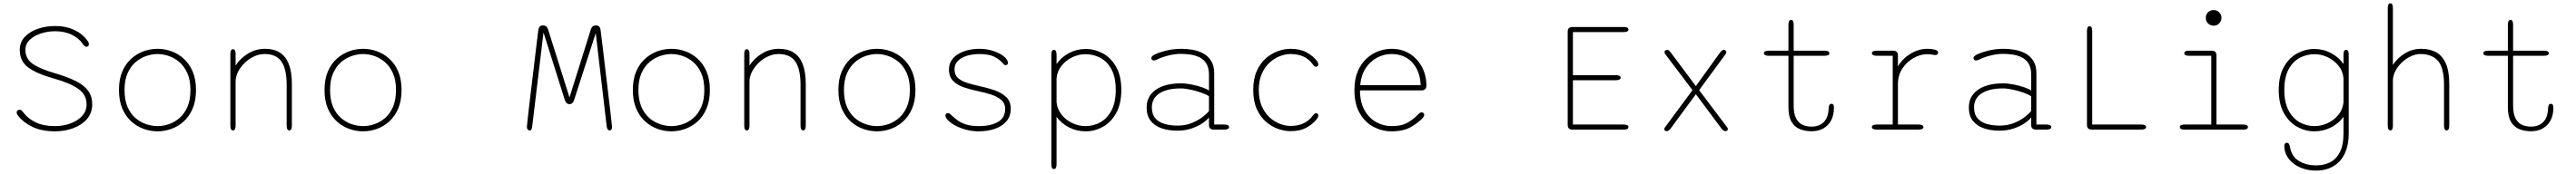

<svg xmlns="http://www.w3.org/2000/svg" viewBox="-20 -782 15515 1050"><path d="M311 10.5Q232 10.5 176 -16.2Q120 -43 89 -83.5Q80.5 -94 80.5 -104Q80.5 -112 86.5 -116Q92.5 -120 98 -120Q104 -120 109.5 -115.8Q115 -111.5 121 -103Q147 -67 194.2 -44Q241.5 -21 311 -21Q359 -21 402.8 -36.5Q446.5 -52 474 -81.5Q501.5 -111 501.5 -152Q501.5 -211 451 -246.2Q400.5 -281.5 308 -307Q204 -336 151.5 -373.8Q99 -411.5 99 -481Q99 -527 129 -559.2Q159 -591.5 207.5 -608.2Q256 -625 312 -625Q378 -625 429 -600.5Q480 -576 508 -534.5Q512 -529 513.8 -524Q515.5 -519 515.5 -514.5Q515.5 -507.5 510.5 -503.5Q505.5 -499.5 500.5 -499.5Q495 -499.5 489.2 -504.2Q483.5 -509 478 -517.5Q456.5 -550 413.5 -571.8Q370.5 -593.5 312 -593.5Q267 -593.5 226 -580Q185 -566.5 159 -541.5Q133 -516.5 133 -481Q133 -427.5 176.8 -397Q220.5 -366.5 308 -341Q387 -318 437.2 -292.5Q487.5 -267 511.5 -233.5Q535.5 -200 535.5 -152.5Q535.5 -100.5 504 -64Q472.5 -27.5 421.2 -8.5Q370 10.5 311 10.5Z M929 10.5Q887 10.5 846 -4Q805 -18.5 771 -49Q737 -79.5 716.8 -126.8Q696.5 -174 696.5 -239Q696.5 -304 716.8 -351Q737 -398 771 -428.2Q805 -458.5 846 -473Q887 -487.5 929 -487.5Q970.5 -487.5 1011.5 -473Q1052.5 -458.5 1086.2 -428.2Q1120 -398 1140.2 -351Q1160.5 -304 1160.5 -239Q1160.5 -174 1140.2 -126.8Q1120 -79.5 1086.2 -49Q1052.5 -18.5 1011.5 -4Q970.5 10.5 929 10.5ZM929 -21Q962 -21 996.5 -32.5Q1031 -44 1060.8 -69.5Q1090.5 -95 1108.8 -136.8Q1127 -178.5 1127 -239Q1127 -298.5 1108.8 -339.8Q1090.5 -381 1060.8 -406.8Q1031 -432.5 996.5 -444.2Q962 -456 929 -456Q896 -456 861 -444.2Q826 -432.5 796.2 -406.8Q766.5 -381 748.2 -339.8Q730 -298.5 730 -239Q730 -178.5 748.2 -136.8Q766.5 -95 796.2 -69.5Q826 -44 861 -32.5Q896 -21 929 -21Z M1722.5 5Q1706.5 5 1706.5 -24V-269Q1706.5 -365 1675.2 -410.5Q1644 -456 1574 -456Q1541.5 -456 1510.2 -441.5Q1479 -427 1454 -402.8Q1429 -378.5 1414 -349Q1399 -319.5 1399 -290V-24Q1399 5 1383 5Q1367.5 5 1367.5 -24V-456.5Q1367.5 -485 1383 -485Q1399 -485 1399 -456.5V-386.5Q1426 -429 1473 -458.2Q1520 -487.5 1577.5 -487.5Q1630.5 -487.5 1666.2 -464.2Q1702 -441 1720 -393.8Q1738 -346.5 1738 -274V-24Q1738 -10 1734 -2.5Q1730 5 1722.5 5Z M2167 10.5Q2125 10.5 2084 -4Q2043 -18.5 2009 -49Q1975 -79.5 1954.8 -126.8Q1934.5 -174 1934.5 -239Q1934.5 -304 1954.8 -351Q1975 -398 2009 -428.2Q2043 -458.5 2084 -473Q2125 -487.5 2167 -487.5Q2208.5 -487.5 2249.5 -473Q2290.5 -458.5 2324.2 -428.2Q2358 -398 2378.2 -351Q2398.5 -304 2398.5 -239Q2398.5 -174 2378.2 -126.8Q2358 -79.5 2324.2 -49Q2290.5 -18.5 2249.5 -4Q2208.5 10.5 2167 10.5ZM2167 -21Q2200 -21 2234.5 -32.5Q2269 -44 2298.8 -69.5Q2328.5 -95 2346.8 -136.8Q2365 -178.5 2365 -239Q2365 -298.5 2346.8 -339.8Q2328.5 -381 2298.8 -406.8Q2269 -432.5 2234.5 -444.2Q2200 -456 2167 -456Q2134 -456 2099 -444.2Q2064 -432.5 2034.2 -406.8Q2004.5 -381 1986.2 -339.8Q1968 -298.5 1968 -239Q1968 -178.5 1986.2 -136.8Q2004.5 -95 2034.2 -69.5Q2064 -44 2099 -32.5Q2134 -21 2167 -21Z M3169 5Q3162 5 3157.8 -0.5Q3153.5 -6 3153.5 -17Q3153.5 -21.5 3157 -53.5Q3160.5 -85.5 3166.2 -135.5Q3172 -185.5 3179.2 -244.8Q3186.5 -304 3193.5 -363.5Q3200.5 -423 3206.8 -474.5Q3213 -526 3217.2 -560Q3221.5 -594 3222.5 -601.5Q3224 -611 3227.2 -616.8Q3230.5 -622.5 3236.2 -625.5Q3242 -628.5 3250.5 -628.5H3251Q3263 -628.5 3270.2 -622.5Q3277.5 -616.5 3281 -604.5L3410 -194L3538.5 -604.5Q3542.5 -617 3549.8 -622.8Q3557 -628.5 3569.5 -628.5H3570Q3578.5 -628.5 3584 -625.5Q3589.5 -622.5 3592.8 -616.5Q3596 -610.5 3597 -601.5Q3598 -594 3602.2 -559.8Q3606.5 -525.5 3612.8 -473.8Q3619 -422 3626 -362Q3633 -302 3640.2 -242.5Q3647.5 -183 3653.2 -133.2Q3659 -83.5 3662.5 -52Q3666 -20.5 3666 -17Q3666 -6 3662.5 -0.5Q3659 5 3652 5Q3637 5 3634 -20L3568 -582L3437.5 -178Q3434 -166.5 3427 -160Q3420 -153.5 3410 -153.5Q3399.5 -153.5 3392.8 -160Q3386 -166.5 3382 -178L3253.5 -586L3185.5 -20Q3184 -7 3180.5 -1Q3177 5 3169 5Z M4024 10.5Q3982 10.5 3941 -4Q3900 -18.5 3866 -49Q3832 -79.5 3811.8 -126.8Q3791.5 -174 3791.5 -239Q3791.5 -304 3811.8 -351Q3832 -398 3866 -428.2Q3900 -458.5 3941 -473Q3982 -487.5 4024 -487.5Q4065.5 -487.5 4106.5 -473Q4147.5 -458.5 4181.2 -428.2Q4215 -398 4235.2 -351Q4255.5 -304 4255.5 -239Q4255.5 -174 4235.2 -126.8Q4215 -79.5 4181.2 -49Q4147.5 -18.5 4106.5 -4Q4065.5 10.5 4024 10.5ZM4024 -21Q4057 -21 4091.5 -32.5Q4126 -44 4155.8 -69.5Q4185.5 -95 4203.8 -136.8Q4222 -178.5 4222 -239Q4222 -298.5 4203.8 -339.8Q4185.5 -381 4155.8 -406.8Q4126 -432.5 4091.5 -444.2Q4057 -456 4024 -456Q3991 -456 3956 -444.2Q3921 -432.5 3891.2 -406.8Q3861.5 -381 3843.2 -339.8Q3825 -298.5 3825 -239Q3825 -178.5 3843.2 -136.8Q3861.5 -95 3891.2 -69.5Q3921 -44 3956 -32.5Q3991 -21 4024 -21Z M4817.5 5Q4801.5 5 4801.5 -24V-269Q4801.5 -365 4770.2 -410.5Q4739 -456 4669 -456Q4636.5 -456 4605.2 -441.5Q4574 -427 4549 -402.8Q4524 -378.5 4509 -349Q4494 -319.5 4494 -290V-24Q4494 5 4478 5Q4462.5 5 4462.5 -24V-456.5Q4462.5 -485 4478 -485Q4494 -485 4494 -456.5V-386.5Q4521 -429 4568 -458.2Q4615 -487.5 4672.5 -487.5Q4725.5 -487.5 4761.2 -464.2Q4797 -441 4815 -393.8Q4833 -346.5 4833 -274V-24Q4833 -10 4829 -2.5Q4825 5 4817.5 5Z M5262 10.5Q5220 10.5 5179 -4Q5138 -18.5 5104 -49Q5070 -79.5 5049.8 -126.8Q5029.5 -174 5029.5 -239Q5029.5 -304 5049.8 -351Q5070 -398 5104 -428.2Q5138 -458.5 5179 -473Q5220 -487.5 5262 -487.5Q5303.5 -487.5 5344.5 -473Q5385.5 -458.5 5419.2 -428.2Q5453 -398 5473.2 -351Q5493.5 -304 5493.5 -239Q5493.5 -174 5473.2 -126.8Q5453 -79.5 5419.2 -49Q5385.5 -18.5 5344.5 -4Q5303.5 10.5 5262 10.5ZM5262 -21Q5295 -21 5329.5 -32.5Q5364 -44 5393.8 -69.5Q5423.5 -95 5441.8 -136.8Q5460 -178.5 5460 -239Q5460 -298.5 5441.8 -339.8Q5423.5 -381 5393.8 -406.8Q5364 -432.5 5329.5 -444.2Q5295 -456 5262 -456Q5229 -456 5194 -444.2Q5159 -432.5 5129.2 -406.8Q5099.5 -381 5081.2 -339.8Q5063 -298.5 5063 -239Q5063 -178.5 5081.2 -136.8Q5099.5 -95 5129.2 -69.5Q5159 -44 5194 -32.5Q5229 -21 5262 -21Z M5874.5 10.5Q5835 10.5 5798.8 0.8Q5762.5 -9 5734.5 -24Q5706.5 -39 5690.2 -55.5Q5674 -72 5674 -85Q5674 -91 5677.8 -95.2Q5681.5 -99.5 5688 -99.5Q5695.5 -99.5 5701 -95.5Q5706.5 -91.5 5715.5 -82.5Q5731 -67.5 5750.8 -53.5Q5770.5 -39.5 5800.5 -30.2Q5830.5 -21 5876 -21Q5946 -21 5990 -45.8Q6034 -70.5 6034 -125.5Q6034 -158 6011.5 -178Q5989 -198 5952.2 -210.5Q5915.5 -223 5872.5 -231.5Q5829.5 -240.5 5788.8 -253.8Q5748 -267 5721.8 -292.5Q5695.5 -318 5695.5 -362.5Q5695.5 -395 5711.2 -418.5Q5727 -442 5753.2 -457.2Q5779.5 -472.5 5812 -480Q5844.5 -487.5 5878 -487.5Q5913.5 -487.5 5944.8 -479.5Q5976 -471.5 5999.8 -458.8Q6023.5 -446 6037 -431.2Q6050.5 -416.5 6050.5 -403Q6050.5 -397 6047.2 -393Q6044 -389 6038 -389Q6031.5 -389 6027.5 -392.2Q6023.5 -395.5 6016.5 -404Q6003 -420 5971.2 -438Q5939.5 -456 5878 -456Q5856.5 -456 5830.8 -451.8Q5805 -447.5 5781.8 -437Q5758.5 -426.5 5743.8 -408.2Q5729 -390 5729 -362.5Q5729 -330.5 5749 -312Q5769 -293.5 5803.2 -282.5Q5837.5 -271.5 5881 -262Q5926 -252.5 5969 -237.8Q6012 -223 6039.8 -196.8Q6067.5 -170.5 6067.5 -125.5Q6067.5 -80 6041.2 -49.8Q6015 -19.5 5971.2 -4.5Q5927.5 10.5 5874.5 10.5Z M6312 -452.5Q6312 -481 6327.5 -481Q6335 -481 6339.2 -473.8Q6343.5 -466.5 6343.5 -452.5V-395.5Q6371 -436.5 6418 -461.5Q6465 -486.5 6519 -486.5Q6573 -486.5 6622 -460Q6671 -433.5 6702.2 -378.8Q6733.5 -324 6733.5 -239Q6733.5 -154.5 6702.2 -99Q6671 -43.5 6622 -16.5Q6573 10.5 6519 10.5Q6465 10.5 6418 -13.5Q6371 -37.5 6343.5 -77.5V209.5Q6343.5 238 6327.5 238Q6312 238 6312 209.5ZM6343.5 -163.5Q6348.5 -121 6374.8 -88.8Q6401 -56.5 6439.2 -38.8Q6477.5 -21 6517.5 -21Q6566 -21 6607.5 -44.2Q6649 -67.5 6674.5 -116Q6700 -164.5 6700 -239Q6700 -315.5 6674.5 -363Q6649 -410.5 6607.5 -432.8Q6566 -455 6517.5 -455Q6477.5 -455 6439 -436.8Q6400.5 -418.5 6374 -385.8Q6347.5 -353 6343.5 -309.5Z M7290 0Q7276 0 7268.8 -6.8Q7261.5 -13.5 7261.5 -26V-73.5Q7250 -57.5 7222.8 -38.8Q7195.5 -20 7156.5 -6.8Q7117.5 6.5 7070.5 6.5Q7017.5 6.5 6975.8 -8Q6934 -22.5 6910 -53.2Q6886 -84 6886 -133.5Q6886 -179 6910.8 -211.5Q6935.5 -244 6981.5 -261.5Q7027.5 -279 7090.5 -279Q7122 -279 7157 -272Q7192 -265 7220.5 -255Q7249 -245 7261.5 -235.5V-331Q7261.5 -373.5 7245.5 -398.8Q7229.5 -424 7203.5 -436.5Q7177.5 -449 7147.8 -453Q7118 -457 7090 -457Q7055 -457 7014.8 -446.5Q6974.5 -436 6950.5 -423.5Q6944.5 -420.5 6939 -418.8Q6933.5 -417 6929.5 -417Q6922 -417 6918 -421.8Q6914 -426.5 6914 -431.5Q6914 -437 6919 -442.2Q6924 -447.5 6933.5 -452.5Q6960 -465.5 7003.8 -476.5Q7047.5 -487.5 7096.5 -487.5Q7128.5 -487.5 7162.8 -481.5Q7197 -475.5 7226.5 -459.8Q7256 -444 7274.5 -414.8Q7293 -385.5 7293 -339V-30.5H7354Q7368 -30.5 7375.2 -26.5Q7382.5 -22.5 7382.5 -15Q7382.5 -8 7375.2 -4Q7368 0 7354 0ZM7261.5 -201Q7247.5 -211.5 7216.5 -222.5Q7185.5 -233.5 7151.2 -241Q7117 -248.5 7091.5 -248.5Q7011 -248.5 6964.2 -219.2Q6917.5 -190 6917.5 -133.5Q6917.5 -92 6938.5 -68Q6959.5 -44 6994.8 -34Q7030 -24 7072.5 -24Q7119 -24 7157.5 -39.5Q7196 -55 7223 -76Q7250 -97 7261.5 -112.5Z M7752.5 9.5Q7717 9.5 7677.8 -4.2Q7638.5 -18 7604.5 -47.5Q7570.5 -77 7549.2 -124.5Q7528 -172 7528 -239Q7528 -306 7549.2 -353.5Q7570.5 -401 7604.5 -430.5Q7638.5 -460 7677.8 -473.8Q7717 -487.5 7752.5 -487.5Q7810.5 -487.5 7849.8 -465.8Q7889 -444 7912 -413.5Q7916.5 -407.5 7918.2 -402.5Q7920 -397.5 7920 -393.5Q7920 -386.5 7915.5 -382.8Q7911 -379 7906 -379Q7901 -379 7895.8 -383.5Q7890.5 -388 7884 -397Q7864 -425 7831 -440.5Q7798 -456 7752.5 -456Q7721.5 -456 7688 -443Q7654.5 -430 7625.8 -403.5Q7597 -377 7579.2 -336Q7561.5 -295 7561.5 -239Q7561.5 -183 7579.2 -142Q7597 -101 7625.8 -74.5Q7654.5 -48 7688 -35Q7721.5 -22 7752.5 -22Q7798 -22 7831 -37.8Q7864 -53.5 7884 -81Q7890.5 -89.5 7895.8 -94.2Q7901 -99 7906 -99Q7911 -99 7915.5 -95.5Q7920 -92 7920 -85Q7920 -80.5 7918 -75.5Q7916 -70.5 7912 -65Q7889 -34.5 7849.8 -12.5Q7810.5 9.5 7752.5 9.5Z M8360 10.5Q8304.5 10.5 8253.5 -16Q8202.5 -42.5 8170 -97.8Q8137.5 -153 8137.5 -239Q8137.5 -304.5 8157.5 -351.5Q8177.5 -398.5 8210.5 -428.8Q8243.5 -459 8283 -473.2Q8322.5 -487.5 8361 -487.5Q8423.5 -487.5 8470.8 -457.5Q8518 -427.5 8544.5 -377.2Q8571 -327 8571 -265Q8571 -251 8563.2 -243.8Q8555.5 -236.5 8542 -236.5H8171Q8171.5 -164 8198.8 -116.2Q8226 -68.5 8269.2 -44.8Q8312.5 -21 8360 -21Q8424 -21 8461 -43.8Q8498 -66.5 8519 -89.5Q8525.5 -96.5 8530.8 -100.2Q8536 -104 8542 -104Q8548 -104 8553 -100.2Q8558 -96.5 8558 -90Q8558 -85 8555.5 -79.8Q8553 -74.5 8547.5 -69Q8523 -42 8478 -15.8Q8433 10.5 8360 10.5ZM8172.5 -268H8536.5Q8533 -353.5 8486 -404.8Q8439 -456 8359 -456Q8318 -456 8277.2 -435.8Q8236.5 -415.5 8207.5 -374Q8178.5 -332.5 8172.5 -268Z M9788 -604Q9788 -588.5 9759.5 -588.5H9453.5V-328.5H9712.5Q9726.5 -328.5 9733.8 -324.5Q9741 -320.5 9741 -313.5Q9741 -306.5 9733.8 -302.2Q9726.5 -298 9712.5 -298H9453.5V-30.5H9759.5Q9788 -30.5 9788 -15Q9788 0 9759.5 0H9450.5Q9422 0 9422 -28.5V-590.5Q9422 -619 9450.5 -619H9759.5Q9788 -619 9788 -604Z M10362.5 -481Q10368 -481 10372.8 -477.2Q10377.5 -473.5 10377.5 -467.5Q10377.5 -465.5 10376.5 -462.2Q10375.5 -459 10373 -455.5L10213.5 -238L10383 -13Q10385.5 -10 10386 -7.5Q10386.5 -5 10386.5 -2.5Q10386.5 3 10382 6.2Q10377.5 9.5 10372 9.5Q10365.5 9.5 10359.5 5.2Q10353.5 1 10346.5 -8.5L10194 -213.5L10043.5 -8.5Q10037 1 10031 5.2Q10025 9.5 10018 9.5Q10012.5 9.5 10008 6.2Q10003.5 3 10003.5 -2.5Q10003.5 -5 10004.5 -7.5Q10005.5 -10 10007.5 -13L10173.5 -238L10009.5 -455.5Q10007 -459 10006 -462Q10005 -465 10005 -467.5Q10005 -473.5 10009.8 -477.2Q10014.5 -481 10020.5 -481Q10027.5 -481 10032.5 -476.8Q10037.5 -472.5 10044 -463.5L10194 -262.5L10338.5 -463.5Q10345.5 -472.5 10350.5 -476.8Q10355.5 -481 10362.5 -481Z M10632.5 -445.5Q10604 -445.5 10604 -461Q10604 -476 10632.5 -476H10751.5V-633.5Q10751.5 -662 10767.5 -662Q10783 -662 10783 -633.5V-476H10969Q10998 -476 10998 -461Q10998 -445.5 10969 -445.5H10783V-145.5Q10783 -96.5 10797.2 -68.5Q10811.5 -40.5 10835.8 -29.2Q10860 -18 10890.5 -18Q10936.5 -18 10964.2 -45.2Q10992 -72.5 10994 -131.5Q10994.5 -141.5 10998 -148.5Q11001.5 -155.5 11010.5 -155.5Q11020 -155.5 11022.8 -148.5Q11025.5 -141.5 11025.5 -131.5Q11025.5 -87 11008.5 -55.2Q10991.5 -23.5 10961.2 -6.8Q10931 10 10891 10Q10851.5 10 10819.8 -3Q10788 -16 10769.8 -47.8Q10751.5 -79.5 10751.5 -136V-445.5Z M11411 -30.5H11536Q11550 -30.5 11557.2 -26.5Q11564.5 -22.5 11564.5 -15Q11564.5 -8 11557.2 -4Q11550 0 11536 0H11282.5Q11268.5 0 11261.2 -4Q11254 -8 11254 -15Q11254 -22.5 11261.2 -26.5Q11268.5 -30.5 11282.5 -30.5H11379.5V-445.5H11282.5Q11268.5 -445.5 11261.2 -449.8Q11254 -454 11254 -461Q11254 -468 11261.2 -472Q11268.5 -476 11282.5 -476H11382.5Q11396.5 -476 11403.8 -468.8Q11411 -461.5 11411 -447.5V-381.5Q11439 -429 11487.8 -458.2Q11536.5 -487.5 11589 -487.5Q11613 -487.5 11633 -482.5Q11653 -477.5 11653 -464.5Q11653 -457.5 11648.2 -453.8Q11643.5 -450 11635.5 -450Q11633 -450 11629 -450.5Q11625 -451 11619.5 -452Q11612 -453.5 11603.2 -454.2Q11594.5 -455 11586.5 -455Q11546.5 -455 11505.8 -432.2Q11465 -409.5 11438 -369Q11411 -328.5 11411 -275Z M12242 0Q12228 0 12220.8 -6.8Q12213.5 -13.5 12213.5 -26V-73.5Q12202 -57.5 12174.8 -38.8Q12147.5 -20 12108.5 -6.8Q12069.5 6.5 12022.5 6.5Q11969.5 6.5 11927.8 -8Q11886 -22.5 11862 -53.2Q11838 -84 11838 -133.5Q11838 -179 11862.8 -211.5Q11887.5 -244 11933.5 -261.5Q11979.5 -279 12042.5 -279Q12074 -279 12109 -272Q12144 -265 12172.5 -255Q12201 -245 12213.5 -235.5V-331Q12213.5 -373.5 12197.5 -398.8Q12181.5 -424 12155.5 -436.5Q12129.5 -449 12099.8 -453Q12070 -457 12042 -457Q12007 -457 11966.8 -446.5Q11926.5 -436 11902.5 -423.5Q11896.5 -420.5 11891 -418.8Q11885.5 -417 11881.5 -417Q11874 -417 11870 -421.8Q11866 -426.5 11866 -431.5Q11866 -437 11871 -442.2Q11876 -447.5 11885.5 -452.5Q11912 -465.5 11955.8 -476.5Q11999.5 -487.5 12048.5 -487.5Q12080.5 -487.5 12114.8 -481.5Q12149 -475.5 12178.5 -459.8Q12208 -444 12226.5 -414.8Q12245 -385.5 12245 -339V-30.5H12306Q12320 -30.5 12327.2 -26.5Q12334.5 -22.5 12334.5 -15Q12334.5 -8 12327.2 -4Q12320 0 12306 0ZM12213.5 -201Q12199.5 -211.5 12168.5 -222.5Q12137.5 -233.5 12103.2 -241Q12069 -248.5 12043.5 -248.5Q11963 -248.5 11916.2 -219.2Q11869.5 -190 11869.5 -133.5Q11869.5 -92 11890.5 -68Q11911.5 -44 11946.8 -34Q11982 -24 12024.5 -24Q12071 -24 12109.5 -39.5Q12148 -55 12175 -76Q12202 -97 12213.5 -112.5Z M12581 -30.5H12877Q12891 -30.5 12898.2 -26.5Q12905.5 -22.5 12905.5 -15Q12905.5 -8 12898.2 -4Q12891 0 12877 0H12578Q12549.5 0 12549.5 -28.5V-595Q12549.5 -624 12565 -624Q12581 -624 12581 -595Z M13135.5 -30.5H13298V-445.5H13162.5Q13148.5 -445.5 13142 -449.8Q13135.5 -454 13135.5 -461Q13135.5 -468 13142 -472Q13148.5 -476 13162.5 -476H13301Q13329.5 -476 13329.5 -447.5V-30.5H13492Q13506 -30.5 13512.5 -26.5Q13519 -22.5 13519 -15Q13519 -8 13512.5 -4Q13506 0 13492 0H13135.5Q13121.5 0 13115.2 -4Q13109 -8 13109 -15Q13109 -22.5 13115.2 -26.5Q13121.5 -30.5 13135.5 -30.5ZM13265 -674.5Q13265 -687.5 13271.2 -698.2Q13277.5 -709 13288.5 -715.2Q13299.5 -721.5 13312.5 -721.5Q13325.5 -721.5 13336.2 -715.2Q13347 -709 13353.2 -698.2Q13359.5 -687.5 13359.5 -674.5Q13359.5 -661.5 13353.2 -650.5Q13347 -639.5 13336.2 -633.2Q13325.5 -627 13312.5 -627Q13299.5 -627 13288.5 -633.2Q13277.5 -639.5 13271.2 -650.5Q13265 -661.5 13265 -674.5Z M13929 247.5Q13890.5 247.5 13856 236.8Q13821.5 226 13795 206.2Q13768.5 186.5 13753.2 158.8Q13738 131 13738 97Q13738 88.5 13742.2 84Q13746.5 79.5 13753.5 79.5Q13762 79.5 13766.2 87.2Q13770.5 95 13772.5 106.5Q13783 164 13827 190Q13871 216 13930 216Q13975.5 216 14012.8 197.8Q14050 179.5 14072.2 137Q14094.5 94.5 14094.5 23V-77.5Q14067 -37.5 14020 -13.5Q13973 10.5 13919 10.5Q13865.5 10.5 13816.2 -16.5Q13767 -43.5 13735.8 -99Q13704.5 -154.5 13704.5 -239Q13704.5 -324 13735.8 -378.8Q13767 -433.5 13816.2 -460Q13865.5 -486.5 13919 -486.5Q13973 -486.5 14020 -461.5Q14067 -436.5 14094.5 -395.5V-454.5Q14094.5 -481 14110.5 -481Q14126 -481 14126 -454.5V23Q14126 80 14111.2 122.2Q14096.5 164.5 14070 192.2Q14043.5 220 14007.5 233.8Q13971.5 247.5 13929 247.5ZM13920.5 -21Q13960.5 -21 13998.8 -38.8Q14037 -56.5 14063.5 -88.8Q14090 -121 14094.5 -163.5V-309.5Q14091 -353 14064.2 -385.8Q14037.5 -418.5 13999 -436.8Q13960.5 -455 13920.5 -455Q13872 -455 13830.5 -432.8Q13789 -410.5 13763.5 -363Q13738 -315.5 13738 -239Q13738 -164.5 13763.5 -116Q13789 -67.5 13830.5 -44.2Q13872 -21 13920.5 -21Z M14715.5 5Q14700 5 14700 -24V-269Q14700 -372.5 14664 -414.2Q14628 -456 14558 -456Q14529 -456 14499.8 -442.2Q14470.5 -428.5 14446 -405.2Q14421.5 -382 14406.8 -353.2Q14392 -324.5 14392 -295V-24Q14392 5 14376.5 5Q14369 5 14365 -2.5Q14361 -10 14361 -24V-733.5Q14361 -747.5 14365 -754.8Q14369 -762 14376.5 -762Q14392 -762 14392 -733.5V-390Q14418.5 -431.5 14463.8 -459.5Q14509 -487.5 14562 -487.5Q14615 -487.5 14652.8 -466.5Q14690.5 -445.5 14711 -398.5Q14731.5 -351.5 14731.5 -274V-24Q14731.5 5 14715.5 5Z M14965.5 -445.5Q14937 -445.5 14937 -461Q14937 -476 14965.5 -476H15084.5V-633.5Q15084.5 -662 15100.5 -662Q15116 -662 15116 -633.5V-476H15302Q15331 -476 15331 -461Q15331 -445.5 15302 -445.5H15116V-145.5Q15116 -96.5 15130.2 -68.5Q15144.5 -40.5 15168.8 -29.2Q15193 -18 15223.5 -18Q15269.5 -18 15297.2 -45.2Q15325 -72.5 15327 -131.5Q15327.5 -141.5 15331 -148.5Q15334.5 -155.5 15343.5 -155.5Q15353 -155.5 15355.8 -148.5Q15358.5 -141.5 15358.5 -131.5Q15358.5 -87 15341.5 -55.2Q15324.5 -23.5 15294.2 -6.8Q15264 10 15224 10Q15184.5 10 15152.8 -3Q15121 -16 15102.8 -47.8Q15084.5 -79.5 15084.5 -136V-445.5Z"/></svg>

Font: Sono Monospace ExtraLight
Style: Regular
Weight: 250
Version: Version 2.112